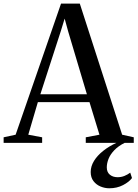

<svg xmlns="http://www.w3.org/2000/svg" viewBox="-40 -768 740 1032"><path d="M44 -44 288 -748.5H389L616.5 -44L679 -30V0H421V-30L494.5 -44L441 -219H163.5L112 -44L186.5 -30V0H-20.5V-30ZM427 -261.5 327 -597 307.5 -668 285.5 -596.5 177 -261.5ZM547.5 244Q523.5 244 500.5 234.5Q477.5 225 462.5 205.5Q447.5 186 447.5 156.5Q447.5 126 465.2 97Q483 68 514.8 42.8Q546.5 17.5 587.5 -1L606 -5L631.5 -1Q595.5 17 574 39.8Q552.5 62.5 543.2 86.2Q534 110 534 131.5Q534 157.5 550.5 171Q567 184.5 592 184.5Q612 184.5 629 177.5Q646 170.5 660 160L669.5 189Q654 210 621.2 227Q588.5 244 547.5 244Z"/></svg>

Font: Merriweather 96pt
Style: Regular
Weight: 400
Version: Version 2.100